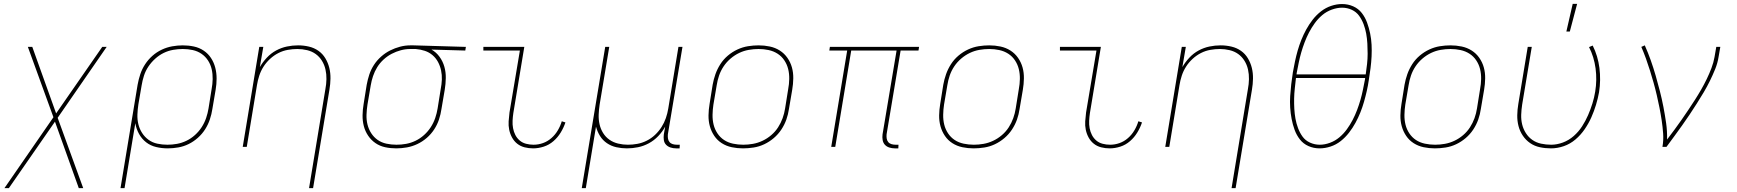

<svg xmlns="http://www.w3.org/2000/svg" viewBox="-20 -764 9040 999"><path d="M3 215 258 -154 125 -520H148L272 -174L512 -520H535L280 -151L413 215H390L266 -131L26 215Z M607 215 696 -323Q701 -351 710 -378Q719 -405 735 -429.5Q751 -454 773 -473.5Q795 -493 821.5 -505.5Q848 -518 876 -523Q904 -528 931 -528Q961 -528 989 -522Q1017 -516 1040 -500.5Q1063 -485 1078 -462Q1093 -439 1100 -412Q1107 -385 1107 -355.5Q1107 -326 1102 -297L1085 -197Q1081 -170 1072 -143Q1063 -116 1047.5 -91.5Q1032 -67 1009.5 -47Q987 -27 961.5 -14.5Q936 -2 908 3Q880 8 853 8Q822 8 792.5 1Q763 -6 740.5 -23.5Q718 -41 703.5 -67Q689 -93 684 -123L628 215ZM851 -11Q876 -11 901 -15.5Q926 -20 950 -31.5Q974 -43 994.5 -61.5Q1015 -80 1029.5 -102.5Q1044 -125 1052.5 -150Q1061 -175 1065 -200L1081 -300Q1086 -326 1086.5 -352.5Q1087 -379 1081.5 -403.5Q1076 -428 1062.5 -449Q1049 -470 1028.5 -484Q1008 -498 983 -503.5Q958 -509 931 -509Q906 -509 880.5 -504.5Q855 -500 831.5 -488.5Q808 -477 787.5 -458.5Q767 -440 752 -417.5Q737 -395 729 -370Q721 -345 717 -320L700 -221Q696 -195 695 -168.5Q694 -142 700 -117.5Q706 -93 719.5 -72Q733 -51 753 -36.5Q773 -22 798.5 -16.5Q824 -11 851 -11Z M1588 215 1673 -300Q1678 -326 1678.5 -352Q1679 -378 1673.5 -402.5Q1668 -427 1655 -448Q1642 -469 1622.5 -483Q1603 -497 1578 -503Q1553 -509 1527 -509Q1503 -509 1477.5 -504.5Q1452 -500 1428.5 -488Q1405 -476 1385 -457.5Q1365 -439 1351 -417Q1337 -395 1329 -370.5Q1321 -346 1317 -321L1264 0H1243L1329 -520H1350L1332 -415Q1347 -441 1368.5 -464Q1390 -487 1417 -501.5Q1444 -516 1473 -522Q1502 -528 1531 -528Q1560 -528 1587.5 -521.5Q1615 -515 1637 -499.5Q1659 -484 1673 -460.5Q1687 -437 1693.5 -410.5Q1700 -384 1699.5 -355Q1699 -326 1694 -297L1609 215Z M2042 8Q2012 8 1984 2Q1956 -4 1933.5 -19.5Q1911 -35 1895.5 -58Q1880 -81 1873 -108Q1866 -135 1866.5 -164.5Q1867 -194 1872 -223L1888 -323Q1893 -350 1901.5 -376Q1910 -402 1925.5 -426Q1941 -450 1963 -469.5Q1985 -489 2010 -501.5Q2035 -514 2061.5 -521Q2088 -528 2115 -528H2131L2404 -520L2401 -501L2225 -506Q2250 -492 2267 -468.5Q2284 -445 2292 -417Q2300 -389 2299.5 -358Q2299 -327 2294 -297L2277 -197Q2273 -169 2264 -142Q2255 -115 2239 -90.5Q2223 -66 2200.5 -46.5Q2178 -27 2151.5 -14.5Q2125 -2 2097 3Q2069 8 2042 8ZM2043 -11Q2068 -11 2093 -15.5Q2118 -20 2142 -31.5Q2166 -43 2186.5 -61.5Q2207 -80 2221.5 -102.5Q2236 -125 2244.5 -150Q2253 -175 2257 -200L2273 -300Q2278 -325 2279 -349.5Q2280 -374 2275 -397.5Q2270 -421 2259 -441.5Q2248 -462 2230.5 -477Q2213 -492 2190.5 -499.5Q2168 -507 2143 -509H2114Q2090 -509 2065.5 -502.5Q2041 -496 2018 -484Q1995 -472 1975.5 -454Q1956 -436 1942.5 -414Q1929 -392 1921 -368Q1913 -344 1909 -320L1892 -220Q1888 -194 1887 -167.5Q1886 -141 1892 -116.5Q1898 -92 1911.5 -71Q1925 -50 1945 -36Q1965 -22 1990.5 -16.5Q2016 -11 2043 -11Z M2754 8Q2731 8 2709.5 2.5Q2688 -3 2671.5 -16Q2655 -29 2644.5 -48Q2634 -67 2629.5 -88.5Q2625 -110 2626.5 -133Q2628 -156 2631 -179L2685 -501H2495V-520H2708L2651 -176Q2648 -156 2647 -136Q2646 -116 2649.5 -97Q2653 -78 2661.5 -61.5Q2670 -45 2684 -33Q2698 -21 2717 -16Q2736 -11 2756 -11Q2781 -11 2805 -19.5Q2829 -28 2849 -45.5Q2869 -63 2882.5 -86Q2896 -109 2903 -133L2922 -127Q2913 -100 2897.5 -74.5Q2882 -49 2859.5 -29.5Q2837 -10 2809 -1Q2781 8 2754 8Z M3007 215 3129 -520H3150L3100 -220Q3096 -194 3095 -168Q3094 -142 3099.5 -117.5Q3105 -93 3118 -72Q3131 -51 3151 -37Q3171 -23 3196 -17Q3221 -11 3247 -11Q3271 -11 3296 -15.5Q3321 -20 3345 -32Q3369 -44 3388.5 -62.5Q3408 -81 3422 -103Q3436 -125 3444.5 -149.5Q3453 -174 3457 -199L3510 -520H3531L3455 -65Q3454 -54 3455.5 -43.5Q3457 -33 3463.5 -25Q3470 -17 3480.5 -14Q3491 -11 3502 -11H3517L3516 8H3498Q3483 8 3469 3.5Q3455 -1 3445.5 -11Q3436 -21 3434 -35.5Q3432 -50 3434 -65L3441 -105Q3427 -79 3405 -56Q3383 -33 3356 -18.5Q3329 -4 3300 2Q3271 8 3242 8Q3214 8 3187 2Q3160 -4 3138 -19Q3116 -34 3102 -56.5Q3088 -79 3081 -105L3028 215Z M3846 8Q3816 8 3787.5 2Q3759 -4 3735.5 -19Q3712 -34 3696.5 -57Q3681 -80 3673.5 -107Q3666 -134 3666.5 -164Q3667 -194 3672 -223L3688 -323Q3693 -351 3702.5 -378Q3712 -405 3728 -430Q3744 -455 3767 -474.5Q3790 -494 3817 -506.5Q3844 -519 3872 -523.5Q3900 -528 3927 -528Q3957 -528 3985.5 -522Q4014 -516 4037.5 -501Q4061 -486 4077 -463Q4093 -440 4100.5 -413Q4108 -386 4107.5 -356Q4107 -326 4102 -297L4085 -197Q4081 -169 4071.5 -142Q4062 -115 4045.5 -90Q4029 -65 4006 -45.5Q3983 -26 3956.5 -13.5Q3930 -1 3901.5 3.5Q3873 8 3846 8ZM3847 -11Q3872 -11 3897.5 -15.5Q3923 -20 3947.5 -31.5Q3972 -43 3993 -61Q4014 -79 4028.5 -101.5Q4043 -124 4052 -149Q4061 -174 4065 -200L4081 -300Q4086 -326 4086.5 -353Q4087 -380 4081 -404.5Q4075 -429 4061 -450Q4047 -471 4026 -484.5Q4005 -498 3979.5 -503.5Q3954 -509 3927 -509Q3902 -509 3876 -504.5Q3850 -500 3826 -488.5Q3802 -477 3781 -459Q3760 -441 3745 -418.5Q3730 -396 3721.5 -371Q3713 -346 3709 -320L3692 -220Q3688 -194 3687.5 -167Q3687 -140 3693 -115.5Q3699 -91 3713 -70Q3727 -49 3747.5 -35.5Q3768 -22 3794 -16.5Q3820 -11 3847 -11Z M4654 8H4636Q4621 8 4607 3.5Q4593 -1 4584 -11Q4575 -21 4572.5 -35.5Q4570 -50 4572 -65L4645 -501H4409L4326 0H4305L4388 -501H4295L4298 -520H4762L4759 -501H4666L4593 -65Q4592 -54 4593.5 -43.5Q4595 -33 4601.5 -25Q4608 -17 4618.5 -14Q4629 -11 4640 -11H4655Z M5046 8Q5016 8 4987.5 2Q4959 -4 4935.5 -19Q4912 -34 4896.5 -57Q4881 -80 4873.5 -107Q4866 -134 4866.5 -164Q4867 -194 4872 -223L4888 -323Q4893 -351 4902.5 -378Q4912 -405 4928 -430Q4944 -455 4967 -474.5Q4990 -494 5017 -506.5Q5044 -519 5072 -523.5Q5100 -528 5127 -528Q5157 -528 5185.5 -522Q5214 -516 5237.5 -501Q5261 -486 5277 -463Q5293 -440 5300.5 -413Q5308 -386 5307.5 -356Q5307 -326 5302 -297L5285 -197Q5281 -169 5271.5 -142Q5262 -115 5245.5 -90Q5229 -65 5206 -45.5Q5183 -26 5156.5 -13.5Q5130 -1 5101.5 3.5Q5073 8 5046 8ZM5047 -11Q5072 -11 5097.5 -15.5Q5123 -20 5147.5 -31.5Q5172 -43 5193 -61Q5214 -79 5228.5 -101.5Q5243 -124 5252 -149Q5261 -174 5265 -200L5281 -300Q5286 -326 5286.5 -353Q5287 -380 5281 -404.5Q5275 -429 5261 -450Q5247 -471 5226 -484.5Q5205 -498 5179.5 -503.5Q5154 -509 5127 -509Q5102 -509 5076 -504.5Q5050 -500 5026 -488.5Q5002 -477 4981 -459Q4960 -441 4945 -418.5Q4930 -396 4921.5 -371Q4913 -346 4909 -320L4892 -220Q4888 -194 4887.5 -167Q4887 -140 4893 -115.5Q4899 -91 4913 -70Q4927 -49 4947.5 -35.5Q4968 -22 4994 -16.5Q5020 -11 5047 -11Z M5754 8Q5731 8 5709.5 2.5Q5688 -3 5671.5 -16Q5655 -29 5644.5 -48Q5634 -67 5629.5 -88.5Q5625 -110 5626.5 -133Q5628 -156 5631 -179L5685 -501H5495V-520H5708L5651 -176Q5648 -156 5647 -136Q5646 -116 5649.5 -97Q5653 -78 5661.5 -61.5Q5670 -45 5684 -33Q5698 -21 5717 -16Q5736 -11 5756 -11Q5781 -11 5805 -19.5Q5829 -28 5849 -45.5Q5869 -63 5882.5 -86Q5896 -109 5903 -133L5922 -127Q5913 -100 5897.5 -74.5Q5882 -49 5859.5 -29.5Q5837 -10 5809 -1Q5781 8 5754 8Z M6388 215 6473 -300Q6478 -326 6478.5 -352Q6479 -378 6473.5 -402.5Q6468 -427 6455 -448Q6442 -469 6422.5 -483Q6403 -497 6378 -503Q6353 -509 6327 -509Q6303 -509 6277.5 -504.5Q6252 -500 6228.5 -488Q6205 -476 6185 -457.5Q6165 -439 6151 -417Q6137 -395 6129 -370.5Q6121 -346 6117 -321L6064 0H6043L6129 -520H6150L6132 -415Q6147 -441 6168.5 -464Q6190 -487 6217 -501.5Q6244 -516 6273 -522Q6302 -528 6331 -528Q6360 -528 6387.5 -521.5Q6415 -515 6437 -499.5Q6459 -484 6473 -460.5Q6487 -437 6493.5 -410.5Q6500 -384 6499.5 -355Q6499 -326 6494 -297L6409 215Z M6846 8Q6815 8 6788 -4Q6761 -16 6743.5 -38.5Q6726 -61 6716 -88.5Q6706 -116 6700.5 -145Q6695 -174 6693 -204Q6691 -234 6693 -264.5Q6695 -295 6698.5 -326Q6702 -357 6707 -388Q6712 -416 6718 -444.5Q6724 -473 6732 -501Q6740 -529 6751 -556.5Q6762 -584 6776.5 -610.5Q6791 -637 6810 -661.5Q6829 -686 6853.5 -705Q6878 -724 6906.5 -733.5Q6935 -743 6963 -743Q6994 -743 7021 -731Q7048 -719 7065.5 -696.5Q7083 -674 7093 -646.5Q7103 -619 7109 -590Q7115 -561 7116.5 -531Q7118 -501 7116.5 -470.5Q7115 -440 7111 -409Q7107 -378 7102 -347Q7098 -319 7091.5 -290.5Q7085 -262 7077 -234Q7069 -206 7058 -178.5Q7047 -151 7032.5 -124.5Q7018 -98 6999 -73.5Q6980 -49 6956 -30Q6932 -11 6903 -1.5Q6874 8 6846 8ZM6726 -377H7086Q7090 -404 7093 -431Q7096 -458 7096 -484.5Q7096 -511 7094.5 -537.5Q7093 -564 7088.5 -589Q7084 -614 7075 -638Q7066 -662 7051.5 -682Q7037 -702 7013.5 -713Q6990 -724 6963 -724Q6937 -724 6909.5 -714Q6882 -704 6860 -685.5Q6838 -667 6821 -643.5Q6804 -620 6791 -595Q6778 -570 6768 -543.5Q6758 -517 6750.5 -491Q6743 -465 6737.5 -438Q6732 -411 6727 -385ZM6847 -11Q6873 -11 6900 -21Q6927 -31 6949 -49.5Q6971 -68 6988 -91.5Q7005 -115 7018 -140Q7031 -165 7041 -191.5Q7051 -218 7058.5 -244Q7066 -270 7071.5 -297Q7077 -324 7082 -350L7083 -358H6723Q6720 -331 6717 -304Q6714 -277 6713.5 -250.5Q6713 -224 6714.5 -197.5Q6716 -171 6720.5 -146Q6725 -121 6734 -97Q6743 -73 6757.5 -53Q6772 -33 6796 -22Q6820 -11 6847 -11Z M7446 8Q7416 8 7387.5 2Q7359 -4 7335.5 -19Q7312 -34 7296.5 -57Q7281 -80 7273.5 -107Q7266 -134 7266.5 -164Q7267 -194 7272 -223L7288 -323Q7293 -351 7302.5 -378Q7312 -405 7328 -430Q7344 -455 7367 -474.5Q7390 -494 7417 -506.5Q7444 -519 7472 -523.5Q7500 -528 7527 -528Q7557 -528 7585.5 -522Q7614 -516 7637.5 -501Q7661 -486 7677 -463Q7693 -440 7700.5 -413Q7708 -386 7707.5 -356Q7707 -326 7702 -297L7685 -197Q7681 -169 7671.5 -142Q7662 -115 7645.5 -90Q7629 -65 7606 -45.5Q7583 -26 7556.5 -13.5Q7530 -1 7501.5 3.5Q7473 8 7446 8ZM7447 -11Q7472 -11 7497.5 -15.5Q7523 -20 7547.5 -31.5Q7572 -43 7593 -61Q7614 -79 7628.5 -101.5Q7643 -124 7652 -149Q7661 -174 7665 -200L7681 -300Q7686 -326 7686.5 -353Q7687 -380 7681 -404.5Q7675 -429 7661 -450Q7647 -471 7626 -484.5Q7605 -498 7579.5 -503.5Q7554 -509 7527 -509Q7502 -509 7476 -504.5Q7450 -500 7426 -488.5Q7402 -477 7381 -459Q7360 -441 7345 -418.5Q7330 -396 7321.5 -371Q7313 -346 7309 -320L7292 -220Q7288 -194 7287.5 -167Q7287 -140 7293 -115.5Q7299 -91 7313 -70Q7327 -49 7347.5 -35.5Q7368 -22 7394 -16.5Q7420 -11 7447 -11Z M8050 8Q8020 8 7992 2Q7964 -4 7941.5 -19.5Q7919 -35 7903.5 -58Q7888 -81 7881 -108Q7874 -135 7874.5 -164.5Q7875 -194 7880 -223L7929 -520H7950L7900 -220Q7896 -194 7895 -167.5Q7894 -141 7900 -116.5Q7906 -92 7919.5 -71Q7933 -50 7953 -36Q7973 -22 7998.5 -16.5Q8024 -11 8051 -11Q8081 -11 8112 -22.5Q8143 -34 8168.5 -56.5Q8194 -79 8212 -107Q8230 -135 8243 -165Q8256 -195 8265.5 -225.5Q8275 -256 8280 -287Q8290 -348 8282 -408Q8274 -468 8248 -519L8267 -527Q8294 -473 8302 -410.5Q8310 -348 8300 -284Q8294 -251 8284 -218Q8274 -185 8260 -153.5Q8246 -122 8225.5 -92Q8205 -62 8177.5 -38.5Q8150 -15 8116.5 -3.5Q8083 8 8050 8ZM8130 -600 8163 -744H8186L8148 -600Z M8630 0Q8636 -35 8633.5 -69.5Q8631 -104 8626 -137.5Q8621 -171 8614.5 -203.5Q8608 -236 8600.5 -268.5Q8593 -301 8584 -333Q8575 -365 8565 -397Q8555 -429 8544 -459.5Q8533 -490 8520 -520L8538 -528Q8555 -490 8569 -450.5Q8583 -411 8594.5 -371Q8606 -331 8616.5 -290Q8627 -249 8635 -207.5Q8643 -166 8649 -124Q8655 -82 8654 -38Q8673 -63 8692 -88.5Q8711 -114 8729 -140Q8747 -166 8764.5 -192Q8782 -218 8799 -244.5Q8816 -271 8831.5 -298Q8847 -325 8860.5 -353Q8874 -381 8885 -410Q8896 -439 8901 -468L8910 -520H8931L8922 -468Q8917 -436 8904.5 -405Q8892 -374 8877 -343.5Q8862 -313 8844.5 -283.5Q8827 -254 8808.5 -225Q8790 -196 8771 -167.5Q8752 -139 8732 -111Q8712 -83 8691.5 -55Q8671 -27 8651 0Z"/></svg>

Font: Iosevka Thin Extended
Style: Italic
Weight: 100
Width: 7
Italic angle: -9°
Monospace: yes
Designer: Belleve Invis
Foundry: Belleve Invis
Version: Version 32.5.0; ttfautohint (v1.8.4)